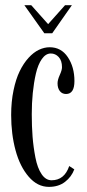

<svg xmlns="http://www.w3.org/2000/svg" viewBox="-20 -708 336 738"><path d="M150.4 -580.1 73.7 -688H100.1L165 -615.2L230 -688H256.3L180.7 -580.1ZM168 10.3Q124 10.3 90.3 -28.8Q56.6 -67.9 39.8 -130.1Q22.9 -192.4 22.9 -266.1Q22.9 -317.4 32 -360.8Q41 -404.3 55.7 -434.3Q70.3 -464.4 89.6 -485.6Q108.9 -506.8 129.6 -516.6Q150.4 -526.4 170.9 -526.4Q215.3 -526.4 240.7 -488.3Q266.1 -450.2 266.1 -396.5Q266.1 -346.7 233.9 -346.7Q218.8 -346.7 210 -357.9Q201.2 -369.1 201.2 -387.7Q201.2 -400.9 209.7 -419.7Q218.3 -438.5 218.3 -449.7Q218.3 -475.1 205.6 -488.8Q192.9 -502.4 175.3 -502.4Q155.8 -502.4 140.9 -481.2Q126 -460 117.9 -424.8Q109.9 -389.6 106 -350.6Q102.1 -311.5 102.1 -269Q102.1 -222.7 105.2 -182.4Q108.4 -142.1 116.2 -102.1Q124 -62 139.9 -38.6Q155.8 -15.1 178.2 -15.1Q227.5 -15.1 246.1 -69.8L265.6 -57.1Q254.9 -28.3 230 -9Q205.1 10.3 168 10.3Z"/></svg>

Font: Imbue
Style: Regular
Weight: 400
Designer: Tyler Finck
Foundry: Etcetera Type Company
Version: Version 0.910